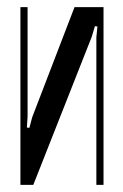

<svg xmlns="http://www.w3.org/2000/svg" viewBox="-20 -516 343 536"><path d="M269 -496V0H249V-412L252 -442L245 -443L236 -413L73 0H37V-496H57V-190L55 -160L62 -159L70 -189L188 -496Z"/></svg>

Font: Moniqa SemBd Narrow Heading
Style: Regular
Weight: 600
Width: 4
Designer: Rajesh Rajput
Foundry: Rajesh Rajput
Version: Version 1.000